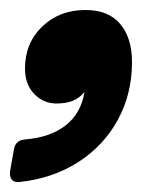

<svg xmlns="http://www.w3.org/2000/svg" viewBox="-76 -196 326 384"><path d="M-41 168Q-49 168 -53 162.5Q-57 157 -56 147L-48 102Q-45 85 -27 83Q24 79 55 55Q86 31 93 -12Q82 1 68.5 6Q55 11 37 11Q11 11 -7.5 -8Q-26 -27 -26 -59Q-26 -110 8.5 -143Q43 -176 95 -176Q141 -176 164.5 -148Q188 -120 188 -72Q188 -8 159.5 44Q131 96 80 128.5Q29 161 -37 168Z"/></svg>

Font: Open Sauce Two Black Italic
Style: Regular
Weight: 900
Italic angle: -10°
Designer: Alfredo Marco Pradil
Foundry: Creative Sauce Fz LLC
Version: Version 1.477